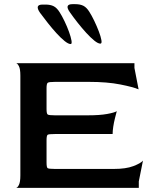

<svg xmlns="http://www.w3.org/2000/svg" viewBox="-20 -904 728 924"><path d="M57 0Q64 0 71 -14Q78 -28 78 -60V-540Q78 -572 71 -585.5Q64 -599 57 -600H627V-577L647 -474Q622 -485 559 -497.5Q496 -510 407 -510H245Q215 -510 209.5 -505.5Q204 -501 204 -480V-379Q204 -357 209.5 -353Q215 -349 244 -349H402Q460 -349 495.5 -355.5Q531 -362 542 -369Q538 -354 533 -334Q528 -314 525 -294Q522 -274 522 -259H244Q215 -259 209.5 -255.5Q204 -252 204 -229V-122Q204 -99 209 -95Q214 -91 244 -91H528Q586 -91 621.5 -104.5Q657 -118 668 -131L648 -31V0ZM320 -692Q327 -692 324 -709Q321 -726 312 -751Q303 -776 290.5 -802Q278 -828 267 -845Q254 -866 238.5 -874Q223 -882 199 -882H185Q145 -882 173 -842Q190 -819 210.5 -793Q231 -767 252 -744Q273 -721 291 -706.5Q309 -692 320 -692ZM463 -694Q471 -694 468 -711Q465 -728 455.5 -753Q446 -778 433.5 -804Q421 -830 410 -847Q397 -868 381.5 -876Q366 -884 342 -884H329Q288 -884 317 -844Q333 -821 353.5 -795Q374 -769 395 -746Q416 -723 434 -708.5Q452 -694 463 -694Z"/></svg>

Font: Red Rose Medium
Style: Regular
Weight: 500
Designer: Jaikishan Patel
Version: Version 2.000